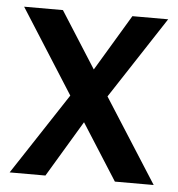

<svg xmlns="http://www.w3.org/2000/svg" viewBox="-45 -593 588 636"><g transform="rotate(5 249.5 -275.5)"><path d="M311 -279 489 0H360L241 -187L129 0H10L188 -271L10 -551H139L258 -364L370 -551H489Z"/></g></svg>

Font: Poppins Cyr Med
Style: Regular
Weight: 500
Designer: Ninad Kale (Devanagari), Jonny Pinhorn (Latin)
Foundry: Indian Type Foundry
Version: 4.004